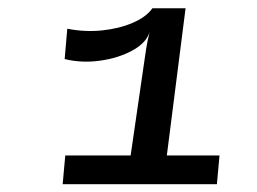

<svg xmlns="http://www.w3.org/2000/svg" viewBox="-20 -912 640 478"><path d="M298 -475 339 -757.5Q341.5 -775 343.8 -790Q346 -805 352.5 -832.5L359.5 -891.5H442L389 -475ZM136 -453.5 142.5 -525H526.5L520 -453.5ZM141 -765 147.5 -840.5Q190.5 -832 233.2 -836.2Q276 -840.5 310 -855Q344 -869.5 359.5 -891.5L352.5 -832.5Q344.5 -805.5 310 -786.5Q275.5 -767.5 229.5 -761Q183.5 -754.5 141 -765Z"/></svg>

Font: Spline Sans Mono Medium
Style: Italic
Weight: 500
Italic angle: -4°
Monospace: yes
Designer: Eben Sorkin, Mirko Velimirovic
Foundry: Sorkin Type
Version: Version 1.004